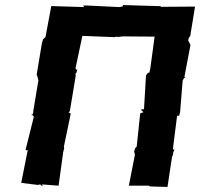

<svg xmlns="http://www.w3.org/2000/svg" viewBox="-20 -737 792 760"><path d="M727 -587 733 -594 752 -711 618 -710C616 -712 614 -713 611 -713H601L466 -717L467 -712L452 -709L328 -715H309L313 -709L183 -713L160 -590L150 -581L148 -573L146 -567L125 -440L127 -438L132 -419L112 -299L111 -289L106 -280L105 -285L114 -275L81 -143L92 -141L89 -139L64 -13L130 -5L139 -7L148 1L147 -7L212 -2L230 -134L234 -150L233 -157L260 -287L251 -293L256 -296L257 -300L280 -439L278 -444L282 -448L286 -461C281 -461 279 -463 279 -467L306 -595L433 -590L442 -592L444 -591H451L466 -593L592 -592L575 -466L571 -449H566L558 -439L550 -305L537 -303L548 -293L535 -288L521 -156L519 -155L515 -150L511 -138L514 -124L490 -2H569L574 1L643 3L661 -117L664 -122L666 -135L671 -144L664 -146L665 -152L681 -279H689L693 -294L703 -418L709 -429H714L710 -433L734 -559L725 -577Z"/></svg>

Font: Asimov Print
Style: DIt
Weight: 250
Width: 0
Designer: Google
Version: Version 2.000980: 2014